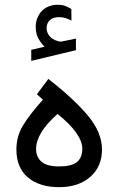

<svg xmlns="http://www.w3.org/2000/svg" viewBox="-20 -777 490 795"><path d="M164.6 -583.5Q148.9 -599.1 138.4 -618.9Q127.9 -638.7 127.9 -665.5Q127.9 -684.6 133.5 -699.7Q139.2 -714.8 148.4 -726.1Q161.1 -741.7 179.4 -749.5Q197.8 -757.3 217.3 -757.3Q237.3 -757.3 249.5 -752.7Q261.7 -748 275.4 -739.7L275.9 -691.9Q249 -706.1 224.1 -706.1Q215.3 -706.1 204.8 -703.4Q194.3 -700.7 186.5 -693.4Q172.9 -681.2 172.9 -659.2Q173.3 -643.1 184.3 -628.4Q195.3 -613.8 219.2 -606.9Q221.7 -606.4 224.1 -605.5Q226.6 -604.5 230 -604.5Q232.9 -604.5 234.9 -605L294.4 -617.2V-569.3L109.4 -524.9V-570.8ZM180.2 -450.2Q286.6 -367.2 344.5 -297.6Q402.3 -228 402.3 -158.2Q402.3 -86.9 353.5 -44.4Q304.7 -2 225.1 -2Q144 -2 95.9 -42Q47.9 -82 47.9 -158.2Q47.9 -212.4 75.4 -257.8Q103 -303.2 157.7 -364.3L132.8 -386.7ZM218.3 -305.2Q172.4 -264.6 150.9 -228.5Q129.4 -192.4 129.4 -160.6Q129.4 -127 151.9 -107.4Q174.3 -87.9 224.6 -87.9Q275.4 -87.9 298.1 -105.7Q320.8 -123.5 320.8 -161.1Q320.8 -190.9 295.7 -227.1Q270.5 -263.2 218.3 -305.2Z"/></svg>

Font: Vazir FD-WOL-UI
Style: Regular-FD-WOL-UI
Weight: 400
Designer: Saber Rastikerdar
Foundry: Saber Rastikerdar
Version: Version 30.1.0